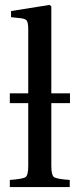

<svg xmlns="http://www.w3.org/2000/svg" viewBox="-20 -762 325 782"><path d="M20 -342V-382H95V-642Q95 -670 89 -678Q83 -686 63 -688L25 -692V-717L182 -742L189 -736V-382H265V-342H189V-87Q189 -49 199.5 -41Q210 -33 264 -29V0H20V-29Q74 -33 84.5 -41Q95 -49 95 -87V-342Z"/></svg>

Font: Linguistics Pro
Style: Regular
Weight: 400
Designer: Stefan Peev, Context Ltd
Foundry: Stefan Peev, Context Ltd
Version: Version 001.000